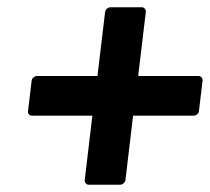

<svg xmlns="http://www.w3.org/2000/svg" viewBox="-20 -594 577 528"><path d="M213 -99C212 -94 216 -86 224 -86H311C316 -86 324 -91 325 -99L346 -276H513C518 -276 526 -280 527 -288L537 -372C538 -377 534 -385 526 -385H360L381 -561C382 -566 378 -574 370 -574H283C278 -574 270 -569 269 -561L248 -385H81C76 -385 68 -380 67 -372L57 -288C56 -283 60 -276 68 -276H234Z"/></svg>

Font: Falling Sky
Style: BdObl
Weight: 700
Designer: Paul D. Hunt
Foundry: Adobe Systems Incorporated
Version: Version 1.02